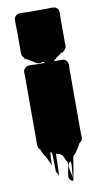

<svg xmlns="http://www.w3.org/2000/svg" viewBox="-97 -564 519 971"><g transform="rotate(-10 162.0 -78.0)"><path d="M277 132Q277 136 277.5 141Q278 146 278 151Q278 157 276 165Q275 169 273.5 170.5Q272 172 270 174Q269 175 268 176Q267 177 266 178Q266 178 265.5 178.5Q265 179 264 179Q264 179 263.5 179.5Q263 180 262 180Q260 183 258 187Q256 191 254 195Q252 199 249 203Q246 207 244 211Q243 212 242 213.5Q241 215 240 217Q236 224 230.5 230Q225 236 219 241Q219 242 217 254Q215 266 213 277.5Q211 289 211 290Q210 300 207.5 312.5Q205 325 203 336Q202 340 200.5 348Q199 356 199 352Q198 342 199.5 325.5Q201 309 202.5 293Q204 277 202.5 269Q201 261 194 269Q186 277 188 294Q190 311 194.5 328.5Q199 346 199.5 356Q200 366 190 361Q176 354 176.5 337Q177 320 182.5 300Q188 280 186 265Q186 264 182 260L179 254Q176 249 174 242.5Q172 236 168 230Q168 230 164 226Q160 222 159 222L155 218Q153 218 151 217.5Q149 217 147 217L139 214Q135 214 135 213Q134 235 133.5 268.5Q133 302 131 325Q131 327 130 323Q129 319 127 318Q127 318 123.5 310.5Q120 303 119 302Q118 279 118 253Q118 227 116 205Q115 204 114 204Q113 204 112 203Q111 203 109.5 201.5Q108 200 108 202Q106 218 106 234Q106 250 104 267Q103 269 102 264Q101 259 100 257Q98 254 96 248Q92 240 88.5 232Q85 224 80 217L67 196Q66 192 64.5 187.5Q63 183 61 179Q60 177 58 175.5Q56 174 55 173Q53 171 51 167Q51 166 50.5 165.5Q50 165 50 164Q49 161 49 154Q48 149 48.5 144Q49 139 49 135V-194Q49 -203 48.5 -213Q48 -223 50 -231Q52 -235 54 -237.5Q56 -240 58 -242Q63 -247 68 -248Q78 -252 90 -250.5Q102 -249 112 -249H160Q159 -250 151 -257Q141 -252 131 -252Q121 -253 111 -259.5Q101 -266 92 -272L71 -284Q68 -287 67 -287Q66 -287 65.5 -284.5Q65 -282 64 -283Q62 -285 62 -288.5Q62 -292 60 -294Q57 -297 54.5 -300Q52 -303 51 -306Q50 -310 49.5 -313.5Q49 -317 49 -320V-422Q49 -436 48.5 -450.5Q48 -465 48 -479Q48 -483 48 -487Q48 -491 49 -495L52 -503Q53 -504 53 -504.5Q53 -505 54 -506Q59 -513 68 -516Q78 -520 90 -518.5Q102 -517 112 -517H205Q221 -517 227.5 -517.5Q234 -518 239.5 -518Q245 -518 259 -516Q261 -515 263 -514Q265 -513 267 -511Q269 -510 270 -509Q271 -508 272 -506Q274 -504 276 -498Q278 -491 277.5 -482.5Q277 -474 277 -466V-336Q277 -328 277.5 -318Q278 -308 272 -300Q272 -300 270 -298Q270 -297 268 -295L262 -291Q261 -290 260.5 -287Q260 -284 258 -284Q257 -283 256.5 -285Q256 -287 254 -287Q253 -287 250 -284.5Q247 -282 246 -282Q242 -278 236.5 -274.5Q231 -271 226 -267Q218 -261 212.5 -256Q207 -251 205 -249Q218 -249 230 -249.5Q242 -250 255 -249Q256 -249 256.5 -248.5Q257 -248 258 -248Q258 -248 258.5 -248Q259 -248 260 -247Q261 -247 261.5 -246.5Q262 -246 263 -246L269 -241Q276 -234 277 -226Q278 -219 277.5 -210.5Q277 -202 277 -194Z"/></g></svg>

Font: Rubik Wet Paint
Style: Regular
Weight: 400
Designer: Hubert and Fischer, NaN
Foundry: Hubert and Fischer, NaN
Version: Version 2.200